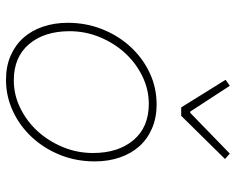

<svg xmlns="http://www.w3.org/2000/svg" viewBox="-93 -681 786 640"><g transform="rotate(90 300.0 -361.0)"><path d="M246 12Q201 12 165.5 -3.5Q130 -19 106 -46Q82 -73 69 -111Q56 -149 56 -194Q56 -255 77.5 -309Q99 -363 136.5 -403.5Q174 -444 223 -467Q272 -490 328 -490Q373 -490 408.5 -474.5Q444 -459 468 -432Q492 -405 505 -367Q518 -329 518 -284Q518 -222 496.5 -168.5Q475 -115 437.5 -74.5Q400 -34 350.5 -11Q301 12 246 12ZM248 -14Q296 -14 340 -35.5Q384 -57 417 -93Q450 -129 470 -177Q490 -225 490 -278Q490 -362 447 -413Q404 -464 326 -464Q278 -464 234 -442.5Q190 -421 157 -385Q124 -349 104 -301Q84 -253 84 -200Q84 -116 127 -65Q170 -14 248 -14ZM338 -572 246 -720 266 -734 352 -602H356L492 -734L510 -718L366 -572Z"/></g></svg>

Font: Source Code Pro ExtraLight
Style: Italic
Weight: 200
Italic angle: -11°
Monospace: yes
Designer: Paul D. Hunt, Teo Tuominen
Foundry: Adobe Systems Incorporated
Version: Version 1.050;PS 1.000;hotconv 16.6.51;makeotf.lib2.5.65220